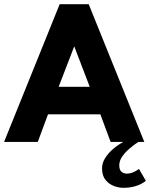

<svg xmlns="http://www.w3.org/2000/svg" viewBox="-38 -680 720 920"><path d="M552 220Q532 220 508.5 211.5Q485 203 468 182.5Q451 162 451 126.5Q451 101 465.8 77.5Q480.5 54 503.5 34.2Q526.5 14.5 553 0H492L443 -132H192L143 0H-18.5L248 -660H387L653.5 0H625Q605 13 584 30.8Q563 48.5 548.2 69.2Q533.5 90 533.5 112Q533.5 134 544.2 143Q555 152 570 152Q597.5 152 628 129.5L661 186.5Q618.5 220 552 220ZM392 -264 318.5 -456H317L243 -264Z"/></svg>

Font: Lucymar Sans
Style: Bold
Weight: 700
Foundry: The League of Moveable Type (original font) / Main changes by Cristiano Sobral with portions from Mirco Monsees
Version: Version 2.001;August 30, 2020;FontCreator 13.0.0.2681 64-bit